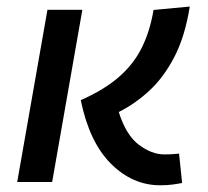

<svg xmlns="http://www.w3.org/2000/svg" viewBox="-20 -547 626 577"><path d="M461.4 9.8Q378.4 9.8 313.5 -54.9Q248.5 -119.6 222.7 -246.1Q293.5 -277.3 337.6 -315.9Q381.8 -354.5 406.2 -403.8Q430.7 -453.1 441.4 -517.1L550.3 -527.3Q536.1 -438 504.2 -376.2Q472.2 -314.5 428.7 -274.4Q385.3 -234.4 336.9 -210.4Q358.9 -140.6 397.5 -111.8Q436 -83 473.1 -83Q489.3 -83 498.3 -83.7Q507.3 -84.5 518.1 -85.4L527.3 2.9Q512.2 5.9 496.8 7.8Q481.4 9.8 461.4 9.8ZM31.7 0 122.6 -517.6H227.5L136.7 0Z"/></svg>

Font: Cascadia Mono
Style: Italic
Weight: 400
Italic angle: -10°
Monospace: yes
Designer: Aaron Bell
Foundry: Saja Typeworks
Version: Version 2404.023; ttfautohint (v1.8.4)